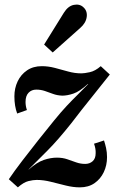

<svg xmlns="http://www.w3.org/2000/svg" viewBox="-20 -796 524 827"><path d="M57 11 18 -24Q41 -58 75 -102.5Q109 -147 145.5 -193Q182 -239 213 -277Q244 -315 267.5 -340Q291 -365 313 -386.5Q335 -408 360 -434H358Q323 -402 296.5 -393Q270 -384 248 -384Q226 -385 208.5 -391.5Q191 -398 173.5 -404Q156 -410 136 -410Q116 -410 103 -396.5Q90 -383 90 -357Q90 -339 96 -322L54 -307Q48 -323 45 -341.5Q42 -360 42 -381Q42 -416 56 -445.5Q70 -475 96.5 -493Q123 -511 160 -511Q188 -511 216.5 -503.5Q245 -496 273.5 -488Q302 -480 331 -480Q343 -480 366.5 -485Q390 -490 414 -511L453 -475Q421 -434 376.5 -379Q332 -324 287 -265Q229 -192 184.5 -147.5Q140 -103 103 -66H104Q139 -97 168.5 -107Q198 -117 225 -117Q250 -117 270 -110Q290 -103 308.5 -96.5Q327 -90 347 -90Q366 -90 379 -101.5Q392 -113 392 -136Q393 -155 385 -177L428 -191Q433 -176 437 -158Q441 -140 441 -119Q441 -84 427 -54.5Q413 -25 387 -7Q361 11 324 11Q295 11 263 3Q231 -5 199 -13Q167 -21 138 -21Q123 -21 102.5 -16Q82 -11 57 11ZM207 -570 170 -604 255 -741Q273 -770 298 -775Q323 -780 339 -765Q357 -749 353.5 -723Q350 -697 326 -676Z"/></svg>

Font: Lora SemiBold
Style: Italic
Weight: 600
Italic angle: -3°
Designer: Olga Karpushina, Alexei Vanyashin (Cyrillic)
Foundry: Cyreal
Version: Version 3.011; ttfautohint (v1.8.4.7-5d5b)